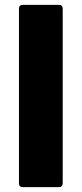

<svg xmlns="http://www.w3.org/2000/svg" viewBox="-20 -770 336 790"><path d="M74 0Q58 0 58 -16V-734Q58 -750 74 -750H222Q238 -750 238 -734V-16Q238 0 222 0Z"/></svg>

Font: LINE Seed Sans App ExtraBold
Style: Regular
Weight: 800
Designer: LINE VX Design & Dalton Maag Ltd & Sandoll Inc
Foundry: Dalton Maag Ltd
Version: Version 1.003